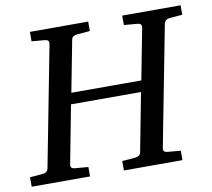

<svg xmlns="http://www.w3.org/2000/svg" viewBox="-90 -757 933 843"><g transform="rotate(-10 376.0 -335.5)"><path d="M709 -624Q699.7 -623 693.6 -618.4Q687.5 -613.8 685.1 -604L581.1 -65.9Q579.6 -58.6 583.5 -53.2Q587.4 -47.9 601.1 -46.9L657.2 -42V0H396V-42L456.1 -46.9Q464.8 -47.9 471.7 -52.5Q478.5 -57.1 480 -65.9L529.8 -326.2H217.8L168 -65.9Q166.5 -58.6 170.4 -53.2Q174.3 -47.9 187 -46.9L245.1 -42V0H-15.1V-42L42 -46.9Q62.5 -48.3 66.9 -65.9L170.9 -604Q172.4 -612.3 168.5 -617.7Q164.6 -623 150.9 -624L95.2 -628.9V-670.9H355V-628.9L295.9 -624Q287.1 -623 280.3 -618.4Q273.4 -613.8 272 -604L228 -376H540L584 -604Q585.4 -612.3 581.5 -617.7Q577.6 -623 564 -624L506.8 -628.9V-670.9H767.1V-628.9Z"/></g></svg>

Font: Charis SIL
Style: Italic
Weight: 400
Italic angle: -11°
Foundry: SIL International
Version: Version 4.112